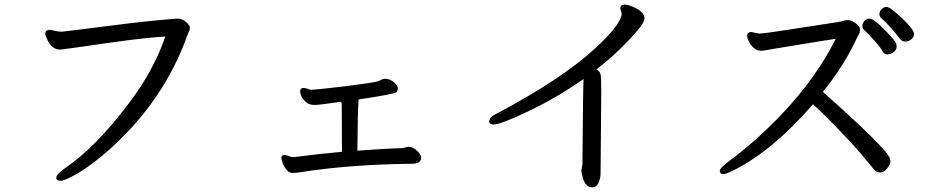

<svg xmlns="http://www.w3.org/2000/svg" viewBox="-20 -751 4040 836"><path d="M245 36Q225 36 225 24Q225 7 262 -18Q397 -109 543 -304Q648 -442 700 -592Q622 -588 464 -566Q251 -535 243 -535Q203 -535 184 -583Q177 -600 177 -605Q177 -619 193 -621Q205 -621 218 -617Q231 -613 250 -613Q304 -619 471 -640.5Q638 -662 752 -670Q774 -670 790.5 -655Q807 -640 807 -630Q807 -621 803 -614Q799 -607 796 -598Q718 -379 559 -202Q490 -126 424.5 -72.5Q359 -19 310 8.5Q261 36 245 36Z M1254 2Q1238 2 1226.5 -13Q1215 -28 1210 -43.5Q1205 -59 1205 -62Q1205 -76 1217 -76Q1228 -76 1241 -70Q1252 -67 1260 -67Q1378 -82 1469 -90L1468 -294Q1468 -302 1465 -308Q1370 -294 1350 -294Q1327 -294 1314 -305Q1287 -328 1287 -354Q1287 -368 1301 -368Q1309 -368 1318.5 -364.5Q1328 -361 1332 -360Q1353 -360 1488 -376Q1613 -392 1626.5 -397.5Q1640 -403 1644 -405.5Q1648 -408 1657 -408Q1674 -408 1691.5 -396Q1709 -384 1712 -368Q1712 -356 1707 -350Q1698 -341 1541 -318V-308Q1538 -288 1536 -95Q1654 -104 1733 -106L1758 -112Q1778 -112 1795.5 -95Q1813 -78 1814 -66Q1814 -38 1774 -38Q1498 -35 1281 0Q1266 2 1254 2Z M2559 65Q2527 65 2516 16L2511 -7L2516 -37Q2519 -407 2521 -407Q2407 -327 2283.5 -268Q2160 -209 2130 -209Q2110 -209 2110 -223Q2110 -241 2142 -256Q2427 -407 2572 -541Q2682 -642 2687 -690Q2687 -697 2684 -702Q2681 -707 2681 -714Q2681 -731 2701 -731Q2710 -731 2730 -724Q2786 -701 2786 -672Q2786 -657 2767 -632Q2685 -532 2577 -449Q2591 -441 2594.5 -429.5Q2598 -418 2598 -354L2595 4Q2595 22 2588 40Q2579 65 2559 65Z M3131 7Q3114 7 3114 -8Q3114 -19 3154 -49Q3273 -137 3385 -255Q3536 -415 3619 -582Q3590 -578 3539 -569.5Q3488 -561 3439 -553Q3390 -545 3355.5 -539.5Q3321 -534 3312.5 -532Q3304 -530 3291 -530Q3276 -530 3262 -542.5Q3248 -555 3240.5 -570.5Q3233 -586 3233 -596Q3233 -610 3250 -612L3284 -605Q3305 -605 3365 -614.5Q3425 -624 3535 -640.5Q3645 -657 3648.5 -659Q3652 -661 3668 -664Q3686 -664 3705.5 -650Q3725 -636 3725 -622Q3725 -608 3715 -594Q3658 -468 3563 -351Q3823 -120 3851 -69Q3857 -59 3857 -47Q3857 -35 3842.5 -17.5Q3828 0 3815 0Q3804 0 3796.5 -3.5Q3789 -7 3752.5 -53Q3716 -99 3642 -176Q3573 -249 3520 -297Q3346 -97 3181 -13Q3142 7 3131 7ZM3844 -514Q3830 -514 3822.5 -528.5Q3815 -543 3789 -572.5Q3763 -602 3743 -620Q3735 -628 3735 -639Q3735 -650 3744 -660Q3753 -670 3765 -670Q3790 -670 3861 -590Q3875 -574 3879.5 -566.5Q3884 -559 3884 -547Q3884 -533 3870 -523.5Q3856 -514 3844 -514ZM3923 -570Q3909 -570 3900 -580Q3886 -600 3859.5 -629.5Q3833 -659 3821 -668.5Q3809 -678 3809 -690Q3809 -701 3819 -711Q3829 -721 3840 -721Q3856 -721 3908 -671.5Q3960 -622 3960 -603Q3960 -590 3948 -580Q3936 -570 3923 -570Z"/></svg>

Font: ToneOZ-Pinyin-WenKai-Medium
Style: Medium
Weight: 700
Designer: Fontworks Inc.
Foundry: ToneOZ
Version: Version 0.240331